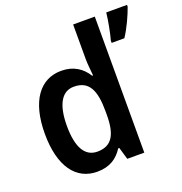

<svg xmlns="http://www.w3.org/2000/svg" viewBox="-137 -879 955 1008"><g transform="rotate(-20 341.0 -375.0)"><path d="M237 10C308 10 351 -21 381 -68H387L407 0H502V-760H381V-566C381 -537 386 -499 388 -473H383C353 -521 307 -553 238 -553C120 -553 45 -454 45 -271C45 -88 119 10 237 10ZM682 -750V-760H566C562 -720 548 -647 538 -612V-600H609C639 -645 667 -707 682 -750ZM273 -89C204 -89 168 -151 168 -270C168 -386 203 -452 272 -452C357 -452 385 -391 385 -274V-253C385 -142 353 -89 273 -89Z"/></g></svg>

Font: Noto Sans Devanagari UI SemiCondensed SemiBold
Style: Regular
Weight: 600
Width: 4
Designer: Jelle Bosma - Monotype Design Team
Foundry: Monotype Imaging Inc.
Version: Version 2.004